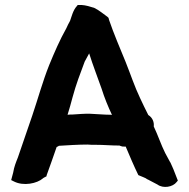

<svg xmlns="http://www.w3.org/2000/svg" viewBox="-20 -742 762 773"><path d="M25 -17 37 -11C75 8 129 -3 153 -24C153 -25 163 -30 167 -32L168 -37C181 -74 195 -111 208 -150C214 -152 217 -155 217 -155C250 -157 295 -160 332 -160C340 -159 354 -159 365 -159C398 -159 427 -156 461 -156C464 -155 468 -153 473 -152H477C481 -152 481 -151 486 -152C502 -114 519 -74 537 -37C552 -30 567 -26 573 -20H574C587 -14 599 -6 614 1C637 18 676 11 691 -9L696 -15C690 -31 685 -44 678 -61L666 -88L665 -89C657 -103 652 -113 645 -126C628 -160 617 -195 599 -233C601 -249 595 -268 577 -279C565 -302 555 -324 544 -347C522 -393 506 -442 486 -492C465 -543 437 -609 419 -662L417 -670L413 -674C396 -686 379 -701 358 -711H357C345 -715 325 -721 308 -722H293L289 -717C274 -701 268 -674 262 -658L254 -643C253 -640 250 -635 247 -628C221 -582 199 -531 178 -480C152 -415 133 -345 110 -277C91 -220 71 -165 52 -108C44 -88 37 -71 33 -47ZM252 -280C259 -303 266 -326 272 -350C286 -402 303 -446 321 -494C326 -504 332 -515 339 -527C354 -479 374 -428 389 -385C401 -347 415 -313 431 -279C430 -279 429 -280 428 -280H425C401 -280 369 -283 343 -284C326 -285 288 -282 273 -281C266 -281 260 -281 252 -280Z"/></svg>

Font: Hussar Pisanka
Style: Bd
Weight: 700
Designer: Robert Jablonski
Foundry: Cannot Into Space Fonts
Version: Version 1.070